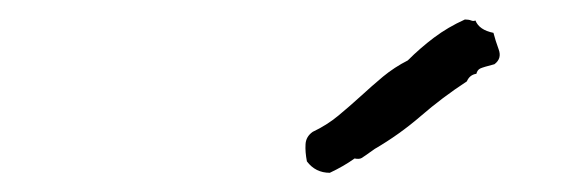

<svg xmlns="http://www.w3.org/2000/svg" viewBox="-20 -772 578 197"><path d="M467.8 -751Q471.7 -741.2 486.3 -738.3Q488.3 -730.5 491.7 -721.2Q495.1 -711.9 487.3 -706.1Q475.6 -703.1 472.7 -701.7Q469.7 -700.2 468.8 -696.3Q461.9 -695.3 459 -688.5Q433.6 -671.9 411.6 -652.8Q389.6 -633.8 364.3 -619.1Q353.5 -611.3 351.1 -609.9Q348.6 -608.4 343.8 -609.4Q333 -601.6 318.4 -594.7Q303.7 -594.7 294.9 -606.4Q293 -616.2 293.5 -624Q293.9 -631.8 300.8 -636.7Q315.4 -643.6 327.1 -653.3Q338.9 -663.1 350.1 -673.3Q361.3 -683.6 373 -693.4Q384.8 -703.1 398.4 -710Q411.1 -722.7 425.3 -733.4Q439.5 -744.1 457 -752Q460.9 -752 463.4 -751Q465.8 -750 467.8 -751Z"/></svg>

Font: Seaweed Script
Style: Regular
Weight: 400
Designer: Squid
Foundry: Font Diner, Inc DBA Neapolitan
Version: Version 1.000